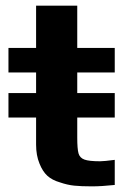

<svg xmlns="http://www.w3.org/2000/svg" viewBox="-20 -654 447 681"><path d="M193 -7Q165 -15 148 -30.5Q131 -46 120 -74Q108 -103 108 -141V-237H10V-324H108V-397H10V-484H108V-634H254V-484H387V-397H254V-324H387V-237H254V-166Q254 -126 258.5 -110Q263 -94 279.5 -88Q296 -82 335 -82Q349 -82 387 -87V2Q340 7 306 7Q268 7 243.5 4.5Q219 2 193 -7Z"/></svg>

Font: Play
Style: Bold
Weight: 700
Designer: Jonas Hecksher (Cyrillic expansion: Cyreal)
Foundry: Jonas Hecksher, Playtype, e-types AS
Version: Version 2.101; ttfautohint (v1.5.65-e2d9)